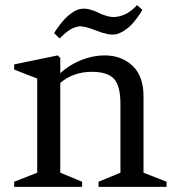

<svg xmlns="http://www.w3.org/2000/svg" viewBox="-20 -728 684 748"><path d="M299.8 -20V0H35.2V-20L125 -55.2V-421.9L35.2 -457V-477.1L205.1 -512.2L214.8 -502V-442.9Q249.5 -475.1 295.9 -493.7Q342.3 -512.2 387.2 -512.2Q452.6 -512.2 495.8 -472.2Q539.1 -432.1 539.1 -353V-55.2L628.9 -20V0H363.8V-20L449.2 -55.2V-323.2Q449.2 -393.6 424.1 -420.9Q398.9 -448.2 337.9 -448.2Q265.1 -448.2 214.8 -404.8V-55.2ZM438 -663.1Q480 -670.4 513.7 -708L534.7 -689.9Q532.7 -686.5 529.5 -680.9Q526.4 -675.3 515.4 -660.2Q504.4 -645 493.2 -632.8Q481.9 -620.6 464.6 -609.1Q447.3 -597.7 430.7 -594.2Q403.8 -589.4 354.7 -608.9Q305.7 -628.4 286.6 -625Q267.1 -621.6 251.2 -611.3Q235.4 -601.1 211.9 -578.1L190.9 -599.1Q192.9 -602.5 196.5 -608.4Q200.2 -614.3 211.7 -629.4Q223.1 -644.5 234.6 -656.5Q246.1 -668.5 262.2 -679.4Q278.3 -690.4 293 -692.9Q310.1 -696.3 329.8 -691.2Q349.6 -686 364.5 -678Q379.4 -669.9 399.7 -664.8Q419.9 -659.7 438 -663.1Z"/></svg>

Font: Amethysta
Style: Regular
Weight: 400
Designer: Konstantin Vinogradov, Alexei Vanyashin
Foundry: Cyreal (www.cyreal.org)
Version: Version 1.002